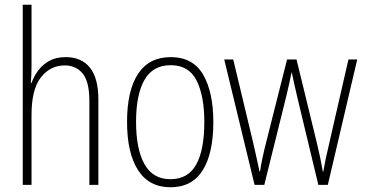

<svg xmlns="http://www.w3.org/2000/svg" viewBox="-20 -780 1538 810"><path d="M113 -503Q113 -462 110 -430H113Q123 -458 141 -482.5Q159 -507 187.5 -523Q216 -539 257 -539Q324 -539 359.5 -494.5Q395 -450 395 -360V0H357V-354Q357 -435 329 -469.5Q301 -504 253 -504Q192 -504 152.5 -453.5Q113 -403 113 -295V0H76V-760H113Z M880 -265Q880 -133 835 -61.5Q790 10 699 10Q609 10 562.5 -62Q516 -134 516 -266Q516 -398 562.5 -468.5Q609 -539 700 -539Q794 -539 837 -465Q880 -391 880 -265ZM554 -266Q554 -151 589.5 -87.5Q625 -24 699 -24Q773 -24 807.5 -85.5Q842 -147 842 -266Q842 -375 809.5 -440Q777 -505 700 -505Q625 -505 589.5 -443Q554 -381 554 -266Z M1233 -375Q1227 -401 1221.5 -425.5Q1216 -450 1211 -474H1210Q1205 -450 1199.5 -425Q1194 -400 1188 -375L1095 0H1054L926 -529H964L1048 -178Q1056 -143 1062.5 -113.5Q1069 -84 1075 -56H1077Q1080 -79 1087 -112Q1094 -145 1103 -180L1191 -529H1231L1317 -176Q1332 -115 1342 -56H1344Q1350 -90 1354.5 -112Q1359 -134 1367 -167L1450 -529H1487L1363 0H1323Z"/></svg>

Font: Noto Sans Telugu Condensed ExtraLight
Style: Regular
Weight: 200
Width: 3
Designer: Jelle Bosma - Monotype Design Team
Foundry: Monotype Imaging Inc.
Version: Version 2.005; ttfautohint (v1.8.4.7-5d5b)